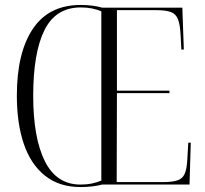

<svg xmlns="http://www.w3.org/2000/svg" viewBox="-20 -745 829 775"><path d="M305 10Q219 10 161.5 -36Q104 -82 76 -164.5Q48 -247 48 -359Q48 -532 112.5 -628.5Q177 -725 306 -725Q354 -725 393 -714H716L722 -545H712L709 -603Q707 -645 698.5 -667Q690 -689 669.5 -696.5Q649 -704 610 -704H452V-379H664V-369H452L451 -10H638Q676 -10 696.5 -17Q717 -24 725.5 -43.5Q734 -63 736 -100L740 -169H750L745 0H392Q354 10 305 10ZM305 0Q331 0 351.5 -4.5Q372 -9 389 -16V-699Q354 -715 306 -715Q205 -715 159.5 -623.5Q114 -532 114 -358Q114 -189 161 -94.5Q208 0 305 0Z"/></svg>

Font: Noto Serif Display Condensed Light
Style: Regular
Weight: 300
Width: 3
Designer: Monotype Design Team
Foundry: Monotype Imaging Inc.
Version: Version 2.009